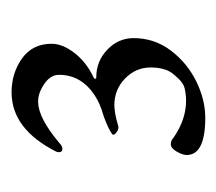

<svg xmlns="http://www.w3.org/2000/svg" viewBox="-42 -776 383 340"><g transform="rotate(-90 150.0 -605.5)"><path d="M112 -434Q46 -434 46 -467Q46 -474 52 -484.5Q58 -495 65 -495Q72 -495 77 -490Q109 -468 142 -468Q153 -468 164 -470.5Q175 -473 188 -489Q201 -503 201 -531Q201 -557 181.5 -576Q162 -595 134 -595Q129 -595 119.5 -593.5Q110 -592 97 -588Q92 -587 87 -590.5Q82 -594 82 -597Q82 -598 83 -599Q93 -606 115 -614Q137 -620 152 -630Q188 -654 188 -693Q188 -708 172 -719Q156 -730 141 -730H139Q111 -729 68 -693Q62 -687 57 -687Q51 -687 51 -693Q51 -696 52 -698Q92 -777 157 -777Q191 -777 217 -758.5Q243 -740 243 -706Q243 -687 227 -666Q211 -645 184 -632Q181 -631 181 -629Q181 -627 184 -627Q212 -627 232.5 -607.5Q253 -588 253 -561Q253 -524 231 -495Q209 -466 176.5 -450Q144 -434 112 -434Z"/></g></svg>

Font: Benne
Style: Regular
Weight: 400
Designer: John-Daniel Harrington
Version: Version 1.001